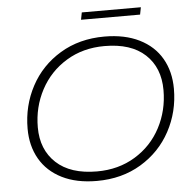

<svg xmlns="http://www.w3.org/2000/svg" viewBox="-57 -891 951 952"><g transform="rotate(-5 419.0 -414.5)"><path d="M67 -283Q67 -397 118.5 -493.5Q170 -590 265.5 -647.5Q361 -705 486 -705Q587 -705 659.5 -669Q732 -633 769.5 -568Q807 -503 807 -417Q807 -303 755 -206.5Q703 -110 607.5 -52.5Q512 5 387 5Q286 5 214 -31Q142 -67 104.5 -132Q67 -197 67 -283ZM755 -415Q755 -527 684.5 -592.5Q614 -658 482 -658Q375 -658 292 -607.5Q209 -557 163.5 -471.5Q118 -386 118 -285Q118 -174 189 -108Q260 -42 392 -42Q499 -42 582 -92.5Q665 -143 710 -228.5Q755 -314 755 -415ZM385 -834H679L672 -798H378Z"/></g></svg>

Font: Idrija
Style: Italic
Weight: 300
Italic angle: -11.3°
Designer: Julieta Ulanovsky
Foundry: Julieta Ulanovsky
Version: Version 7.200